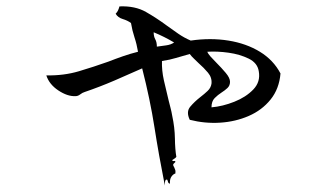

<svg xmlns="http://www.w3.org/2000/svg" viewBox="-20 -508 1040 601"><path d="M858 -278Q854 -230 827 -196.5Q800 -163 758.5 -145Q717 -127 669 -124Q621 -121 574 -133Q562 -158 575.5 -174Q589 -190 607 -204Q620 -214 630 -223.5Q640 -233 642 -246Q644 -265 631 -280.5Q618 -296 602 -310Q594 -318 586.5 -325Q579 -332 574 -339Q548 -332 530.5 -326.5Q513 -321 487 -317Q486 -288 493 -256.5Q500 -225 508 -193Q511 -181 514 -169.5Q517 -158 519 -146Q527 -109 527.5 -74.5Q528 -40 532 -17Q530 -14 526 -11.5Q522 -9 519 -7Q520 -3 524.5 -4Q529 -5 529 -1Q522 5 522 8Q522 11 525 15Q526 18 528 22.5Q530 27 529 35Q522 37 516.5 45Q511 53 512 67Q507 66 506 61.5Q505 57 503 54Q498 54 497 59Q496 64 496 70Q496 72 496 73Q477 -23 463.5 -109.5Q450 -196 425 -294Q385 -276 338.5 -256Q292 -236 245 -220Q238 -218 231 -212.5Q224 -207 216 -207Q191 -206 162.5 -225Q134 -244 125 -272Q180 -271 227 -285Q274 -299 319 -315Q342 -324 365 -332Q388 -340 412 -346Q408 -370 401 -391Q394 -412 390 -436Q379 -444 364 -448.5Q349 -453 342 -465Q347 -470 349.5 -475.5Q352 -481 354 -488Q403 -490 437 -470.5Q471 -451 502 -428Q520 -415 538 -402.5Q556 -390 577 -381Q639 -390 695 -381Q751 -372 793.5 -346Q836 -320 858 -278ZM790 -285Q786 -311 758.5 -324.5Q731 -338 695.5 -343Q660 -348 629 -346Q631 -340 639 -331Q647 -322 658 -311Q673 -296 686.5 -280Q700 -264 700 -252Q700 -240 692 -232.5Q684 -225 673 -218Q662 -211 652 -201Q642 -191 642 -172Q677 -175 713.5 -189.5Q750 -204 773 -228Q796 -252 790 -285ZM525 -375Q510 -384 494 -392Q478 -400 461 -407Q461 -394 466 -385Q471 -376 471 -362Q485 -364 500 -366Q515 -368 525 -375Z"/></svg>

Font: Yuji Mai
Style: Regular
Weight: 400
Designer: Kataoka Yuji
Foundry: Kinuta Font Factory
Version: Version 3.002